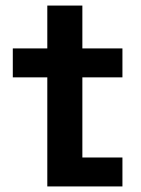

<svg xmlns="http://www.w3.org/2000/svg" viewBox="-20 -670 508 690"><path d="M150 0H420V-104H276V-392H420V-496H276V-650H150V-496H26V-392H150Z"/></svg>

Font: Meta Space
Style: Bold
Weight: 700
Designer: Meta Pool / Florian Karsten
Foundry: Meta Pool / Florian Karsten
Version: Version 2.000;Glyphs 3.1.1 (3137)